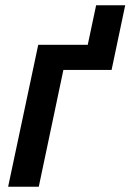

<svg xmlns="http://www.w3.org/2000/svg" viewBox="-20 -713 498 733"><path d="M11 0H128L222 -446H406L458 -693H347L315 -542H126Z"/></svg>

Font: Noto Sans SemiCondensed SemiBold
Style: Italic
Weight: 600
Width: 4
Italic angle: -12°
Designer: Monotype Design Team
Foundry: Monotype Imaging Inc.
Version: Version 2.013